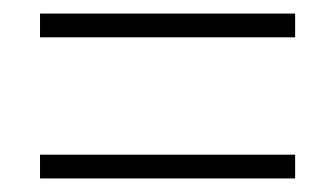

<svg xmlns="http://www.w3.org/2000/svg" viewBox="-20 -494 495 283"><path d="M39 -439H415V-474H39ZM39 -231H415V-266H39Z"/></svg>

Font: Noto Sans Sinhala UI Condensed ExtraLight
Style: Regular
Weight: 200
Width: 3
Designer: Jelle Bosma - Monotype Design Team
Foundry: Monotype Imaging Inc.
Version: Version 2.006